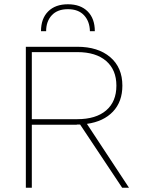

<svg xmlns="http://www.w3.org/2000/svg" viewBox="-20 -879 661 899"><path d="M342 -660Q439 -660 496 -611.5Q553 -563 553 -478Q553 -403 509 -356.5Q465 -310 387 -299L584 0H552L355 -296Q349 -296 342 -296L338 -295H129V0H101V-660ZM342 -321Q429 -321 477 -362Q525 -403 525 -478Q525 -552 477 -593.5Q429 -635 342 -635H129V-321ZM424 -733H401Q400 -779 373.5 -807.5Q347 -836 298 -836Q249 -836 222.5 -807.5Q196 -779 196 -733H172Q172 -792 205.5 -825.5Q239 -859 298 -859Q357 -859 390.5 -825.5Q424 -792 424 -733Z"/></svg>

Font: Work Sans ExtraLight
Style: Regular
Weight: 200
Designer: Wei Huang
Foundry: Wei Huang
Version: Version 2.010; ttfautohint (v1.8.3)